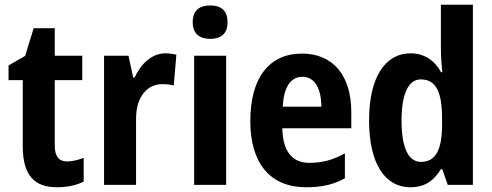

<svg xmlns="http://www.w3.org/2000/svg" viewBox="-20 -780 2077 810"><path d="M262 -99C228 -99 211 -121 211 -166V-442H327V-545H211V-661H122L86 -544L16 -504V-442H76V-163C76 -37 128 10 220 10C266 10 303 1 333 -14V-114C309 -105 286 -99 262 -99Z M677 -555C619 -555 573 -508 548 -453H542L522 -545H419V0H554V-279C554 -375 604 -425 664 -425C684 -425 700 -423 713 -419L724 -549C710 -553 692 -555 677 -555Z M867 -757C822 -757 793 -737 793 -686C793 -637 823 -616 867 -616C911 -616 940 -637 940 -686C940 -736 912 -757 867 -757ZM934 -545H799V0H934Z M1254 -554C1118 -554 1036 -455 1036 -269C1036 -90 1121 10 1271 10C1339 10 1389 -2 1435 -28V-133C1384 -105 1340 -93 1285 -93C1211 -93 1173 -143 1171 -239H1462V-308C1462 -461 1385 -554 1254 -554ZM1256 -456C1309 -456 1335 -405 1336 -330H1173C1177 -417 1209 -456 1256 -456Z M1711 10C1774 10 1811 -19 1840 -66H1846L1869 0H1975V-760H1840V-572C1840 -542 1843 -505 1846 -475H1841C1814 -524 1772 -555 1712 -555C1605 -555 1537 -454 1537 -272C1537 -90 1604 10 1711 10ZM1756 -97C1703 -97 1674 -156 1674 -272C1674 -384 1703 -445 1755 -445C1821 -445 1845 -390 1845 -278V-255C1845 -148 1818 -97 1756 -97Z"/></svg>

Font: Noto Sans Display SemiCondensed
Style: Bold
Weight: 700
Width: 4
Designer: Monotype Design Team
Foundry: Monotype Imaging Inc.
Version: Version 1.900